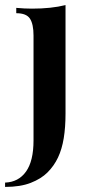

<svg xmlns="http://www.w3.org/2000/svg" viewBox="-44 -548 351 756"><path d="M-24 188V171Q29 169 58.5 127.5Q88 86 88 5V-408Q88 -453 74 -474.5Q60 -496 20 -496V-517Q52 -514 82 -514Q120 -514 153 -517.5Q186 -521 214 -528V-101Q214 -47 207 -4Q200 39 184.5 72Q169 105 143 131Q118 156 77 172Q36 188 -24 188Z"/></svg>

Font: Playfair Display SemiBold
Style: Regular
Weight: 600
Designer: Claus Eggers Sørensen
Foundry: Claus Eggers Sørensen
Version: Version 1.203